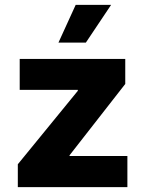

<svg xmlns="http://www.w3.org/2000/svg" viewBox="-20 -774 601 794"><path d="M53.7 -94.7 301.8 -398.4V-402.3H61.5V-530.3H498V-426.8L267.6 -131.8V-128.9H506.8V0H53.7ZM293 -753.9H439.5L335 -597.7H221.7Z"/></svg>

Font: Pretendard Std ExtraBold
Style: Regular
Weight: 800
Designer: Base glyphs from Inter by Rasmus Andersson; Hangeul glyphs from Noto Sans CJK(Source Han Sans) by Jang Soo-young and Kan
Foundry: Kil Hyung-jin
Version: Version 1.309